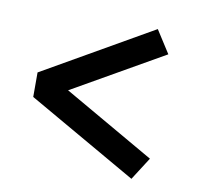

<svg xmlns="http://www.w3.org/2000/svg" viewBox="-62 -564 648 625"><g transform="rotate(10 262.0 -251.5)"><path d="M411 -4 50 -211V-292L411 -499L459 -424L158 -252L459 -79Z"/></g></svg>

Font: Lexend
Style: Regular
Weight: 400
Designer: Bonnie Shaver-Troup, Thomas Jockin
Foundry: Lexend
Version: Version 1.007; ttfautohint (v1.8.3)